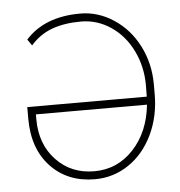

<svg xmlns="http://www.w3.org/2000/svg" viewBox="-45 -581 593 633"><g transform="rotate(-5 252.0 -264.0)"><path d="M243.2 -538.1Q301.8 -538.1 353.5 -504.2Q405.3 -470.2 435.1 -411.9Q464.8 -353.5 464.8 -284.7V-252.4Q464.8 -178.7 435.8 -118.2Q406.7 -57.6 356.2 -23.7Q305.7 10.3 244.6 10.3Q154.3 10.3 98.4 -48.8Q42.5 -107.9 42.5 -207.5V-246.1H438L438.5 -283.7Q438.5 -345.7 412.8 -398.2Q387.2 -450.7 342 -481.2Q296.9 -511.7 243.2 -511.7Q188.5 -511.7 147.5 -496.8Q106.4 -481.9 76.2 -447.3L62 -467.8Q125 -538.1 243.2 -538.1ZM436.5 -219.7H68.8V-203.6Q68.8 -121.1 118.4 -68.6Q168 -16.1 244.6 -16.1Q321.3 -16.1 374.3 -73Q427.2 -129.9 436.5 -219.7Z"/></g></svg>

Font: Roboto Thin
Style: Regular
Weight: 250
Designer: Google
Version: Version 2.134; 2016